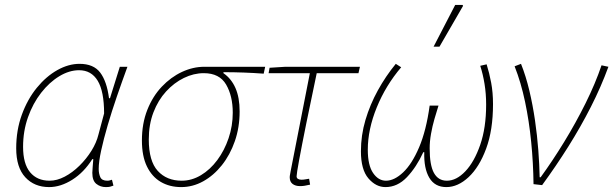

<svg xmlns="http://www.w3.org/2000/svg" viewBox="-20 -750 2498 782"><path d="M180 12Q120 12 83 -28Q46 -68 46 -146Q46 -220 69 -283Q92 -346 130 -392.5Q168 -439 213.5 -464.5Q259 -490 304 -490Q361 -490 388 -454.5Q415 -419 424 -350H428L468 -478H499Q477 -418 456 -357Q435 -296 418.5 -239.5Q402 -183 392 -137Q382 -91 382 -62Q382 -43 388.5 -28.5Q395 -14 417 -14Q423 -14 428 -15.5Q433 -17 436 -18L442 6Q434 9 428 10.5Q422 12 411 12Q389 12 372.5 -1Q356 -14 356 -46Q356 -55 357.5 -70.5Q359 -86 360 -102H356Q322 -48 274.5 -18Q227 12 180 12ZM182 -14Q212 -14 243.5 -30.5Q275 -47 303.5 -75Q332 -103 352.5 -136Q373 -169 381 -202L404 -288Q404 -378 378 -421Q352 -464 302 -464Q262 -464 221.5 -439.5Q181 -415 147.5 -372Q114 -329 94 -272.5Q74 -216 74 -152Q74 -83 102.5 -48.5Q131 -14 182 -14Z M718 12Q671 12 635 -9Q599 -30 578.5 -72Q558 -114 558 -178Q558 -247 580 -302.5Q602 -358 639 -397Q676 -436 721 -457Q766 -478 812 -478H1060L1054 -450Q1013 -453 972.5 -454.5Q932 -456 890 -456V-452Q922 -430 939 -391.5Q956 -353 956 -296Q956 -231 936.5 -175Q917 -119 883.5 -77Q850 -35 807.5 -11.5Q765 12 718 12ZM720 -14Q761 -14 798.5 -36.5Q836 -59 865 -98Q894 -137 911 -187Q928 -237 928 -291Q928 -359 901 -405.5Q874 -452 810 -452Q769 -452 729 -432.5Q689 -413 656.5 -377.5Q624 -342 605 -292.5Q586 -243 586 -182Q586 -94 622.5 -54Q659 -14 720 -14Z M1202 8Q1183 8 1171.5 -1Q1160 -10 1160 -28Q1160 -33 1161.5 -40Q1163 -47 1164 -54L1242 -452H1074L1078 -474L1142 -478H1446L1440 -452H1270Q1246 -339 1227.5 -247.5Q1209 -156 1198.5 -99Q1188 -42 1188 -32Q1188 -25 1193.5 -21.5Q1199 -18 1208 -18Q1216 -18 1223.5 -19.5Q1231 -21 1239 -22L1243 2Q1229 5 1221 6.5Q1213 8 1202 8Z M1550 12Q1511 12 1480.5 -23.5Q1450 -59 1450 -134Q1450 -199 1468.5 -261.5Q1487 -324 1519 -382Q1551 -440 1592 -490L1614 -476Q1551 -402 1514.5 -312.5Q1478 -223 1478 -140Q1478 -77 1499.5 -45.5Q1521 -14 1552 -14Q1586 -14 1622 -48Q1658 -82 1687 -150Q1716 -218 1730 -320H1766Q1758 -295 1749.5 -265.5Q1741 -236 1735.5 -205Q1730 -174 1730 -146Q1730 -77 1747.5 -45.5Q1765 -14 1800 -14Q1839 -14 1875.5 -52.5Q1912 -91 1936 -160.5Q1960 -230 1960 -324Q1960 -368 1953.5 -408Q1947 -448 1936 -482L1962 -488Q1973 -453 1980.5 -413Q1988 -373 1988 -326Q1988 -220 1960 -144.5Q1932 -69 1888.5 -28.5Q1845 12 1798 12Q1751 12 1728.5 -26Q1706 -64 1708 -130H1704Q1676 -69 1637.5 -28.5Q1599 12 1550 12ZM1746 -560 1834 -730H1864L1866 -726L1770 -560Z M2153 0Q2152 -86 2143.5 -171.5Q2135 -257 2118.5 -335.5Q2102 -414 2076 -480L2102 -490Q2122 -440 2136 -381Q2150 -322 2159 -260Q2168 -198 2172.5 -138.5Q2177 -79 2178 -28H2182Q2230 -94 2277.5 -171.5Q2325 -249 2365 -329.5Q2405 -410 2430 -484L2458 -478Q2428 -396 2386.5 -314.5Q2345 -233 2295 -153.5Q2245 -74 2188 4Z"/></svg>

Font: Source Sans 3 VF
Style: Italic
Weight: 200
Italic angle: -11°
Designer: Paul D. Hunt
Foundry: Adobe Systems Incorporated
Version: Version 3.042;hotconv 1.0.118;makeotfexe 2.5.65603